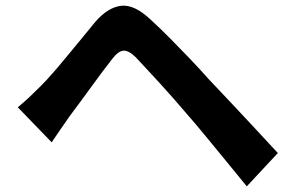

<svg xmlns="http://www.w3.org/2000/svg" viewBox="-20 -682 1040 680"><path d="M43 -302Q65 -320 83.5 -337.5Q102 -355 125 -378Q143 -396 165 -421Q187 -446 212.5 -477Q238 -508 265 -540.5Q292 -573 317 -604Q362 -656 409 -661.5Q456 -667 514 -612Q548 -581 583.5 -545Q619 -509 653.5 -473Q688 -437 717 -404Q751 -368 794 -322.5Q837 -277 881.5 -229Q926 -181 964 -140L854 -22Q820 -64 782.5 -109.5Q745 -155 709 -199Q673 -243 643 -277Q621 -303 595 -332.5Q569 -362 543 -390.5Q517 -419 495 -442.5Q473 -466 460 -480Q435 -504 417 -502.5Q399 -501 378 -474Q363 -455 343.5 -429Q324 -403 303 -374Q282 -345 262 -318Q242 -291 227 -271Q210 -247 193 -222Q176 -197 163 -178Z"/></svg>

Font: Farlight84_Sys_V01
Style: Bold
Weight: 700
Designer: Monotype Design Team, Nadine Chahine and Nizar Qandah
Foundry: Monotype Imaging Inc.
Version: Version 2.004;October 31, 2024;FontCreator 14.0.0.2814 64-bi